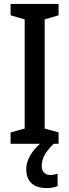

<svg xmlns="http://www.w3.org/2000/svg" viewBox="-20 -734 354 980"><path d="M193 113C193 76 209 44 254 0H279V-58L208 -78V-635L279 -656V-714H34V-656L106 -635V-78L34 -58V0H184C141 38 114 84 114 129C114 191 149 226 218 226C242 226 260 222 274 216V152C266 155 254 159 237 159C209 159 193 142 193 113Z"/></svg>

Font: Noto Sans Lao Looped Condensed Medium
Style: Regular
Weight: 500
Width: 3
Designer: Mark Frömberg, Ben Mitchell
Foundry: The Fontpad Ltd
Version: Version 1.002